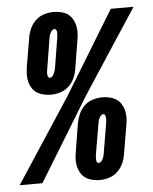

<svg xmlns="http://www.w3.org/2000/svg" viewBox="-81 -788 672 841"><g transform="rotate(-5 254.5 -367.5)"><path d="M144 -383Q127 -383 111.5 -386.5Q96 -390 83 -398Q70 -406 61.5 -419Q53 -432 49 -447Q45 -462 45.5 -478Q46 -494 48 -511L70 -640Q73 -660 82 -680Q91 -700 107 -715Q123 -730 144 -736.5Q165 -743 185 -743Q201 -743 217 -739.5Q233 -736 245.5 -728Q258 -720 266.5 -707Q275 -694 279 -679Q283 -664 283 -648Q283 -632 280 -615L259 -486Q256 -466 247 -446Q238 -426 222 -411Q206 -396 185 -389.5Q164 -383 144 -383ZM-28 0 213 -368 437 -735H537L297 -368L72 0ZM145 -457Q151 -457 156 -462.5Q161 -468 163.5 -474Q166 -480 168 -486Q170 -492 171 -498L192 -627Q193 -633 193.5 -639Q194 -645 194 -651Q194 -657 191.5 -662.5Q189 -668 184 -668Q177 -668 172.5 -663Q168 -658 165 -652Q162 -646 160.5 -640Q159 -634 158 -628L137 -498Q136 -492 135 -486.5Q134 -481 134.5 -475Q135 -469 137 -463Q139 -457 145 -457ZM324 8Q308 8 292.5 4.5Q277 1 264 -7Q251 -15 242.5 -28Q234 -41 230 -56Q226 -71 226 -87Q226 -103 229 -120L250 -249Q254 -269 262.5 -289Q271 -309 287 -324Q303 -339 324 -345.5Q345 -352 365 -352Q382 -352 397.5 -348.5Q413 -345 426 -337Q439 -329 447.5 -316Q456 -303 460 -288Q464 -273 464 -257Q464 -241 461 -224L439 -95Q436 -75 427 -55Q418 -35 402 -20Q386 -5 365.5 1.5Q345 8 324 8ZM326 -67Q332 -67 336.5 -72Q341 -77 344 -83Q347 -89 348.5 -95Q350 -101 351 -107L373 -237Q374 -243 374.5 -248.5Q375 -254 374.5 -260Q374 -266 372 -272Q370 -278 364 -278Q358 -278 353 -272.5Q348 -267 345.5 -261Q343 -255 341.5 -249Q340 -243 339 -237L317 -108Q316 -102 315.5 -96Q315 -90 315 -84Q315 -78 317.5 -72.5Q320 -67 326 -67Z"/></g></svg>

Font: Iosevka SS04 Heavy Oblique
Style: Regular
Weight: 900
Italic angle: -9°
Monospace: yes
Designer: Belleve Invis
Foundry: Belleve Invis
Version: Version 19.0.0; ttfautohint (v1.8.4)